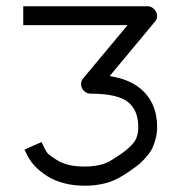

<svg xmlns="http://www.w3.org/2000/svg" viewBox="-20 -618 580 611"><path d="M85 -154 112 -166Q125 -137.5 131.8 -130Q138.5 -122.5 162 -108Q194.5 -88 248 -88Q303 -88 334 -108Q359.5 -124 370.5 -131.8Q381.5 -139.5 395.5 -153Q409.5 -166.5 414.8 -180.8Q420 -195 420 -214Q420 -268 386.2 -294Q352.5 -320 268 -320Q256 -320 247 -329Q238 -338 238 -350Q238 -362 245 -369L386 -538H54V-568V-598H450Q459.5 -598 467 -592Q480 -582 480 -567Q480 -556 473 -549L329 -376Q402 -365 441 -322.8Q480 -280.5 480 -214Q480 -195.5 475.8 -178.8Q471.5 -162 466.2 -149.8Q461 -137.5 450.2 -124.5Q439.5 -111.5 432 -104Q424.5 -96.5 410 -85.8Q395.5 -75 389 -70.8Q382.5 -66.5 367 -57Q319 -27 250 -27Q180.5 -27 131 -57Q105 -74 88.5 -92Q72 -110 58 -142Z"/></svg>

Font: ibm3270
Style: Regular
Weight: 400
Monospace: yes
Version: Version 2.0.3